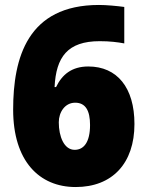

<svg xmlns="http://www.w3.org/2000/svg" viewBox="-20 -744 593 774"><path d="M33 -302C33 -95 138 10 285 10C433 10 522 -86 522 -244C522 -391 452 -476 336 -476C269 -476 230 -443 206 -393H200C206 -514 252 -578 382 -578C423 -578 454 -574 481 -569V-716C451 -720 409 -724 379 -724C91 -724 33 -511 33 -302ZM281 -140C238 -140 217 -194 217 -251C217 -292 242 -330 283 -330C325 -330 343 -298 343 -240C343 -171 318 -140 281 -140Z"/></svg>

Font: Noto Sans Thai SemCond Blk
Style: Regular
Weight: 900
Width: 4
Designer: Monotype Design Team
Foundry: Monotype Imaging Inc.
Version: Version 2.002